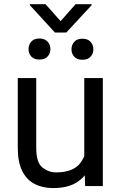

<svg xmlns="http://www.w3.org/2000/svg" viewBox="-20 -910 591 939"><path d="M392.1 -122.1V-528.3H482.9V0H396.5ZM409.2 -233.4 446.8 -234.4Q446.8 -164.1 426.8 -108.9Q406.7 -53.7 361.3 -22Q315.9 9.8 240.2 9.8Q188.5 9.8 149.4 -10.3Q110.4 -30.3 88.6 -73.7Q66.9 -117.2 66.9 -187.5V-528.3H157.2V-186.5Q157.2 -115.2 187.3 -91.1Q217.3 -66.9 254.4 -66.9Q340.3 -66.9 374.8 -115.5Q409.2 -164.1 409.2 -233.4ZM119.6 -669.4Q119.6 -691.4 133.1 -706.5Q146.5 -721.7 172.9 -721.7Q198.7 -721.7 212.6 -706.5Q226.6 -691.4 226.6 -669.4Q226.6 -648.4 212.6 -633.5Q198.7 -618.7 172.9 -618.7Q146.5 -618.7 133.1 -633.5Q119.6 -648.4 119.6 -669.4ZM329.6 -668.5Q329.6 -690.4 343.3 -705.6Q356.9 -720.7 382.8 -720.7Q409.2 -720.7 422.9 -705.6Q436.5 -690.4 436.5 -668.5Q436.5 -647.5 422.9 -632.6Q409.2 -617.7 382.8 -617.7Q356.9 -617.7 343.3 -632.6Q329.6 -647.5 329.6 -668.5ZM202.6 -889.6 276.4 -806.6 349.6 -889.6H428.2V-884.8L304.2 -751H248.5L126 -884.8V-889.6Z"/></svg>

Font: RobotoDEMO
Style: Regular
Weight: 400
Designer: Christian Robertson
Foundry: Google
Version: Version 2.136